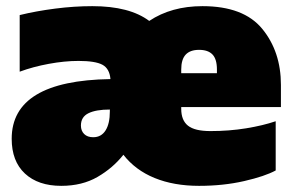

<svg xmlns="http://www.w3.org/2000/svg" viewBox="-20 -590 945 624"><path d="M569 -242V-236Q569 -199 591 -181.5Q613 -164 664 -164Q725 -164 780 -173Q835 -182 876 -196V-36Q841 -17 773.5 -1.5Q706 14 627 14Q545 14 482.5 -11.5Q420 -37 381 -87Q347 -44 297 -15Q247 14 179 14Q104 14 61 -26Q18 -66 18 -139Q18 -328 339 -333Q336 -367 313 -379.5Q290 -392 235 -392Q190 -392 138.5 -382.5Q87 -373 44 -357V-541Q97 -554 159 -562Q221 -570 280 -570Q401 -570 465 -522Q537 -570 638 -570Q772 -570 832.5 -496Q893 -422 893 -314V-242ZM569 -352H685V-364Q685 -398 670.5 -413Q656 -428 627 -428Q598 -428 583.5 -412.5Q569 -397 569 -364ZM337 -234Q292 -234 267.5 -222Q243 -210 243 -182Q243 -165 253.5 -154.5Q264 -144 283 -144Q309 -144 323 -166Q337 -188 337 -228Z"/></svg>

Font: Alfa Slab One
Style: Regular
Weight: 400
Designer: JM Sole
Foundry: JM Sole
Version: Version 2.000